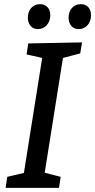

<svg xmlns="http://www.w3.org/2000/svg" viewBox="-20 -904 458 924"><path d="M7 0 15 -53 109 -75 93 -59 185 -638 198 -622 108 -642 116 -695 375 -700 366 -647 271 -622 285 -638 193 -59 186 -75 272 -53 264 0ZM359 -764Q336 -764 323 -779.5Q310 -795 310 -819Q310 -848 326.5 -866Q343 -884 369 -884Q392 -884 405 -869.5Q418 -855 418 -830Q418 -802 401.5 -783Q385 -764 359 -764ZM162 -764Q140 -764 127 -779.5Q114 -795 114 -819Q114 -848 130.5 -866Q147 -884 173 -884Q195 -884 208.5 -869.5Q222 -855 222 -830Q222 -802 205 -783Q188 -764 162 -764Z"/></svg>

Font: Bitter Thin Medium
Style: Italic
Weight: 500
Italic angle: -9°
Version: Version 3.021